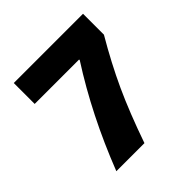

<svg xmlns="http://www.w3.org/2000/svg" viewBox="-190 -885 1039 1039"><g transform="rotate(-45 330.0 -365.0)"><path d="M405 -565V-570H65V-730H595V-570Q514 -432 455 -303.5Q396 -175 335 0H120Q241 -310 405 -565Z"/></g></svg>

Font: Mplus 1p Black
Style: Regular
Weight: 900
Version: Version 1.061